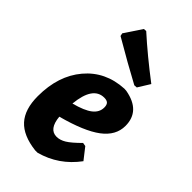

<svg xmlns="http://www.w3.org/2000/svg" viewBox="-231 -802 878 878"><g transform="rotate(45 208.5 -362.5)"><path d="M160 -735Q243 -660 348 -580L312 -522L297 -521Q209 -568 93 -636L90 -650L146 -734ZM378 -111Q310 -19 202 10H187Q101 0 60.5 -44.5Q20 -89 20 -174Q20 -306 90 -389Q160 -472 276 -478L290 -477Q400 -457 400 -361Q400 -299 341.5 -255Q283 -211 156 -177Q163 -103 212 -103Q234 -103 257 -117Q280 -131 318 -169L335 -166ZM240 -384Q168 -384 156 -262Q217 -278 244.5 -299.5Q272 -321 272 -352Q272 -369 264.5 -376.5Q257 -384 240 -384Z"/></g></svg>

Font: Alegreya Sans ExtraBold
Style: Italic
Weight: 800
Italic angle: -7°
Designer: Juan Pablo del Peral
Foundry: Huerta Tipografica
Version: Version 2.007